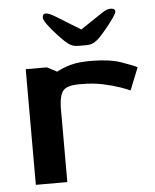

<svg xmlns="http://www.w3.org/2000/svg" viewBox="-49 -698 600 741"><g transform="rotate(-5 250.5 -328.0)"><path d="M60 0V-448H142L180 -428Q206 -442 236 -450Q266 -458 312 -458Q385 -458 430.5 -442Q476 -426 491 -418L456 -331Q444 -337 416.5 -346.5Q389 -356 352 -364Q315 -372 271 -372H260Q212 -372 197.5 -353Q183 -334 182 -290V0ZM143 -640Q143 -631 158 -611Q173 -591 191.5 -571Q210 -551 220 -542Q233 -530 244 -525Q255 -520 272 -520H302Q320 -520 332 -527.5Q344 -535 352 -543Q363 -554 380 -574.5Q397 -595 410.5 -614Q424 -633 424 -640Q424 -651 408.5 -652Q393 -653 374 -640L287 -582L193 -640Q143 -671 143 -640Z"/></g></svg>

Font: Goldman
Style: Regular
Weight: 400
Designer: Jaikishan Patel
Version: Version 1.000; ttfautohint (v1.8.3)